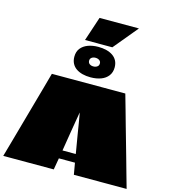

<svg xmlns="http://www.w3.org/2000/svg" viewBox="-174 -1430 1395 1568"><g transform="rotate(15 523.5 -646.0)"><path d="M833 -750Q851 -688 868.5 -625.5Q886 -563 903.5 -500.5Q921 -438 939 -375.5Q957 -313 974.5 -250.5Q992 -188 1009.5 -125.5Q1027 -63 1045 0H599L582 -98Q578 -98 575 -98Q572 -98 568 -98H458Q455 -98 452 -98Q449 -98 446 -98L429 0H2Q20 -63 37.5 -125.5Q55 -188 72.5 -250.5Q90 -313 107.5 -375.5Q125 -438 142.5 -500.5Q160 -563 177.5 -625.5Q195 -688 212 -750ZM458 -169Q458 -168 458 -168Q458 -168 459 -168H569Q570 -168 570 -168.5Q570 -169 570 -169Q570 -169 570 -169Q570 -169 566 -193.5Q562 -218 555.5 -255.5Q549 -293 542 -335.5Q535 -378 529 -416Q523 -454 518.5 -478Q514 -502 514 -502Q514 -502 513.5 -502Q513 -502 513 -502Q513 -502 509 -478Q505 -454 498.5 -416Q492 -378 485 -335.5Q478 -293 472 -255.5Q466 -218 462 -193.5Q458 -169 458 -169ZM353 -933Q353 -976 375 -1004Q397 -1032 435.5 -1046.5Q474 -1061 523 -1061Q560 -1061 591.5 -1053Q623 -1045 646 -1029Q669 -1013 681.5 -989Q694 -965 694 -933Q694 -891 672 -862Q650 -833 611.5 -818.5Q573 -804 523 -804Q486 -804 455 -812Q424 -820 401 -836Q378 -852 365.5 -876.5Q353 -901 353 -933ZM569 -933Q569 -950 555.5 -959.5Q542 -969 523 -969Q504 -969 491 -959.5Q478 -950 478 -933Q478 -915 491 -905.5Q504 -896 523 -896Q542 -896 555.5 -905.5Q569 -915 569 -933ZM470 -1292 402 -1087H633L803 -1292Z"/></g></svg>

Font: Climate Crisis
Style: Regular
Weight: 400
Version: Version 1.003